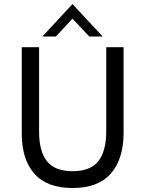

<svg xmlns="http://www.w3.org/2000/svg" viewBox="-20 -924 721 952"><path d="M189.9 -742.7 339.4 -903.8 489.3 -742.7H422.9L339.4 -831.5L256.8 -742.7ZM339.8 8.3Q213.4 8.3 150.6 -62.5Q87.9 -133.3 87.9 -262.2V-689.9H173.8V-271.5Q173.8 -173.8 212.9 -124.5Q252 -75.2 339.8 -75.2Q428.2 -75.2 467.5 -124.8Q506.8 -174.3 506.8 -273.4V-689.9H592.8V-267.1Q592.8 -135.7 529.8 -63.7Q466.8 8.3 339.8 8.3Z"/></svg>

Font: HK Grotesk Medium Legacy
Style: Regular
Weight: 500
Designer: Alfredo Marco Pradil
Foundry: Hanken Design Co.
Version: Version 2.022;PS 002.022;hotconv 1.0.88;makeotf.lib2.5.64775